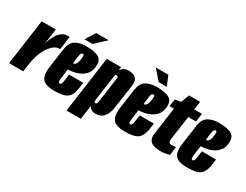

<svg xmlns="http://www.w3.org/2000/svg" viewBox="-84 -1174 2321 1809"><g transform="rotate(30 1076.5 -270.0)"><path d="M-9 0 60 -495H214L190 -326Q197 -352 209 -382Q221 -412 239.5 -439Q258 -466 283.5 -483Q309 -500 342 -500Q346 -500 352 -500Q358 -500 361 -499L342 -354Q340 -355 335.5 -355.5Q331 -356 326 -355Q302 -353 280 -337.5Q258 -322 238.5 -297Q219 -272 203 -240Q187 -208 176 -172.5Q165 -137 160 -101L145 0Z M489 13Q436 13 398.5 0Q361 -13 345.5 -51Q330 -89 340 -163L370 -373Q381 -447 426.5 -474.5Q472 -502 542 -502Q640 -502 683 -474.5Q726 -447 715 -370Q709 -326 684.5 -297.5Q660 -269 626.5 -253Q593 -237 559 -231Q525 -225 500 -225L486 -117Q483 -92 486.5 -82Q490 -72 500 -72Q508 -72 514 -79.5Q520 -87 524 -112L535 -189H689L682 -137Q674 -74 652 -41.5Q630 -9 590.5 2Q551 13 489 13ZM513 -300Q517 -300 523.5 -301.5Q530 -303 537 -309.5Q544 -316 550.5 -330Q557 -344 560 -369Q562 -386 563 -405Q564 -424 549 -424Q538 -424 531.5 -413Q525 -402 520 -358ZM494 -550 560 -656H696L582 -550Z M683 116 768 -495H924L919 -460Q930 -474 948.5 -488.5Q967 -503 1004 -503Q1029 -503 1053.5 -495.5Q1078 -488 1092.5 -464Q1107 -440 1100 -391L1066 -154Q1057 -88 1037 -53.5Q1017 -19 990.5 -6.5Q964 6 934 6Q900 6 884 -7Q868 -20 860 -36L839 116ZM883 -80Q888 -80 892 -82.5Q896 -85 899.5 -92Q903 -99 904 -110L942 -378Q943 -387 942.5 -392.5Q942 -398 940.5 -401.5Q939 -405 936 -406.5Q933 -408 929 -408Q926 -408 923 -407.5Q920 -407 917.5 -406.5Q915 -406 913.5 -405.5Q912 -405 912 -405L870 -110Q869 -99 870 -92Q871 -85 874.5 -82.5Q878 -80 883 -80Z M1257 13Q1204 13 1166.5 0Q1129 -13 1113.5 -51Q1098 -89 1108 -163L1138 -373Q1149 -447 1194.5 -474.5Q1240 -502 1310 -502Q1408 -502 1451 -474.5Q1494 -447 1483 -370Q1477 -326 1452.5 -297.5Q1428 -269 1394.5 -253Q1361 -237 1327 -231Q1293 -225 1268 -225L1254 -117Q1251 -92 1254.5 -82Q1258 -72 1268 -72Q1276 -72 1282 -79.5Q1288 -87 1292 -112L1303 -189H1457L1450 -137Q1442 -74 1420 -41.5Q1398 -9 1358.5 2Q1319 13 1257 13ZM1281 -300Q1285 -300 1291.5 -301.5Q1298 -303 1305 -309.5Q1312 -316 1318.5 -330Q1325 -344 1328 -369Q1330 -386 1331 -405Q1332 -424 1317 -424Q1306 -424 1299.5 -413Q1293 -402 1288 -358ZM1301 -550 1209 -656H1345L1389 -550Z M1644 5Q1620 5 1594 1.5Q1568 -2 1546.5 -13.5Q1525 -25 1514.5 -49Q1504 -73 1510 -115L1551 -405H1502L1515 -484L1578 -495L1611 -585H1732L1720 -495H1804L1791 -405H1707L1670 -142Q1668 -127 1672.5 -112.5Q1677 -98 1701 -98Q1713 -98 1730.5 -99.5Q1748 -101 1748 -101L1736 -9Q1736 -9 1722.5 -5.5Q1709 -2 1688 1.5Q1667 5 1644 5Z M1934 13Q1881 13 1843.5 0Q1806 -13 1790.5 -51Q1775 -89 1785 -163L1815 -373Q1826 -447 1871.5 -474.5Q1917 -502 1987 -502Q2085 -502 2128 -474.5Q2171 -447 2160 -370Q2154 -326 2129.5 -297.5Q2105 -269 2071.5 -253Q2038 -237 2004 -231Q1970 -225 1945 -225L1931 -117Q1928 -92 1931.5 -82Q1935 -72 1945 -72Q1953 -72 1959 -79.5Q1965 -87 1969 -112L1980 -189H2134L2127 -137Q2119 -74 2097 -41.5Q2075 -9 2035.5 2Q1996 13 1934 13ZM1958 -300Q1962 -300 1968.5 -301.5Q1975 -303 1982 -309.5Q1989 -316 1995.5 -330Q2002 -344 2005 -369Q2007 -386 2008 -405Q2009 -424 1994 -424Q1983 -424 1976.5 -413Q1970 -402 1965 -358Z"/></g></svg>

Font: Alumni Sans Thin Black
Style: Italic
Weight: 900
Italic angle: -8°
Version: Version 1.016